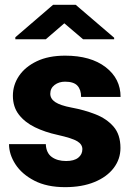

<svg xmlns="http://www.w3.org/2000/svg" viewBox="-20 -770 553 800"><path d="M323.2 -148.4Q323.2 -168.5 302 -181.4Q280.8 -194.3 219.7 -208Q168 -219.2 125.7 -239.7Q83.5 -260.3 58.6 -292.5Q33.7 -324.7 33.7 -371.1Q33.7 -416 59.3 -453.9Q85 -491.7 133.5 -514.9Q182.1 -538.1 251.5 -538.1Q357.9 -538.1 420.2 -490.2Q482.4 -442.4 482.4 -366.2H317.9Q317.9 -396.5 302.5 -413.1Q287.1 -429.7 251 -429.7Q225.6 -429.7 207.5 -416Q189.5 -402.3 189.5 -379.4Q189.5 -358.4 210.4 -344.5Q231.4 -330.6 277.8 -321.8Q331.1 -312 377.4 -293.9Q423.8 -275.9 452.9 -242.7Q481.9 -209.5 481.9 -153.3Q481.9 -106.9 453.6 -69.8Q425.3 -32.7 373.5 -11.5Q321.8 9.8 251 9.8Q175.3 9.8 123 -17.3Q70.8 -44.4 44.2 -85.7Q17.6 -127 17.6 -169.4H170.9Q172.4 -132.8 195.6 -116Q218.8 -99.1 255.4 -99.1Q288.6 -99.1 305.9 -112.8Q323.2 -126.5 323.2 -148.4ZM295.4 -750 455.6 -612.8V-606.4H326.2L248 -672.9L170.9 -606.4H43.9V-614.7L201.2 -750Z"/></svg>

Font: Vazirmatn UI FD Black
Style: Regular
Weight: 900
Designer: Saber Rastikerdar
Foundry: Saber Rastikerdar
Version: Version 33.003